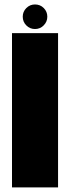

<svg xmlns="http://www.w3.org/2000/svg" viewBox="-20 -820 308 840"><path d="M32.5 0H234V-675H32.5ZM133 -693Q155.5 -693 171.2 -709Q187 -725 187 -747Q187 -769 171.5 -784.8Q156 -800.5 133 -800.5Q111 -800.5 95.2 -784.8Q79.5 -769 79.5 -747Q79.5 -724.5 95.2 -708.8Q111 -693 133 -693Z"/></svg>

Font: Anybody Condensed Black
Style: Regular
Weight: 900
Width: 3
Designer: Tyler Finck
Foundry: Etcetera Type Company
Version: Version 1.113;gftools[0.9.25]